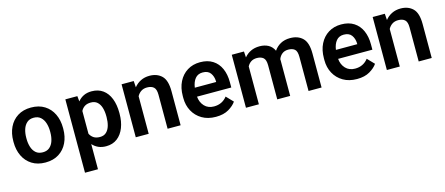

<svg xmlns="http://www.w3.org/2000/svg" viewBox="-49 -1092 4288 1849"><g transform="rotate(-15 2095.0 -167.5)"><path d="M35.2 -258.8V-269Q35.2 -346.2 64.2 -407Q93.3 -467.8 148.7 -502.9Q204.1 -538.1 282.2 -538.1Q361.3 -538.1 417 -502.9Q472.7 -467.8 501.7 -407Q530.8 -346.2 530.8 -269V-258.8Q530.8 -182.1 501.7 -121.3Q472.7 -60.5 417.2 -25.4Q361.8 9.8 283.2 9.8Q204.6 9.8 148.9 -25.4Q93.3 -60.5 64.2 -121.3Q35.2 -182.1 35.2 -258.8ZM164.1 -269V-258.8Q164.1 -212.9 176.3 -175Q188.5 -137.2 214.6 -114.5Q240.7 -91.8 283.2 -91.8Q325.2 -91.8 351.3 -114.5Q377.4 -137.2 389.6 -175Q401.9 -212.9 401.9 -258.8V-269Q401.9 -314 389.6 -352.1Q377.4 -390.1 351.1 -413.3Q324.7 -436.5 282.2 -436.5Q240.7 -436.5 214.6 -413.3Q188.5 -390.1 176.3 -352.1Q164.1 -314 164.1 -269Z M1092.3 -269.5V-259.3Q1092.3 -182.6 1068.6 -121.6Q1044.9 -60.5 999.3 -25.4Q953.6 9.8 887.2 9.8Q843.8 9.8 810.5 -5.4Q777.3 -20.5 752.9 -47.9V203.1H623.5V-528.3H743.2L748.5 -474.6Q772.9 -504.9 807.1 -521.5Q841.3 -538.1 886.2 -538.1Q953.1 -538.1 999 -504.6Q1044.9 -471.2 1068.6 -410.6Q1092.3 -350.1 1092.3 -269.5ZM962.9 -259.3V-269.5Q962.9 -316.4 951.7 -354Q940.4 -391.6 916 -413.6Q891.6 -435.5 852.1 -435.5Q814.5 -435.5 790.3 -419.9Q766.1 -404.3 752.9 -377.4V-150.9Q766.1 -124 790.3 -107.9Q814.5 -91.8 853 -91.8Q892.6 -91.8 916.7 -114.7Q940.9 -137.7 951.9 -175.8Q962.9 -213.9 962.9 -259.3Z M1412.1 -435.5Q1377.4 -435.5 1352.5 -418.9Q1327.6 -402.3 1313 -374.5V0H1184.1V-528.3H1305.2L1309.6 -464.8Q1336.9 -499.5 1376.2 -518.8Q1415.5 -538.1 1463.4 -538.1Q1539.1 -538.1 1585.2 -493.4Q1631.3 -448.7 1631.3 -338.9V0H1501.5V-339.8Q1501.5 -394 1478.3 -414.8Q1455.1 -435.5 1412.1 -435.5Z M1982.4 9.8Q1902.3 9.8 1844.5 -24.4Q1786.6 -58.6 1755.4 -116.5Q1724.1 -174.3 1724.1 -246.1V-265.6Q1724.1 -347.2 1754.9 -408.4Q1785.6 -469.7 1840.6 -503.9Q1895.5 -538.1 1967.8 -538.1Q2043 -538.1 2094 -505.4Q2145 -472.7 2170.9 -414.3Q2196.8 -356 2196.8 -279.3V-225.1H1855Q1860.4 -167 1895.8 -129.4Q1931.2 -91.8 1990.2 -91.8Q2072.3 -91.8 2121.1 -154.8L2186 -87.4Q2161.1 -50.3 2110.4 -20.3Q2059.6 9.8 1982.4 9.8ZM1966.8 -436.5Q1918.9 -436.5 1891.8 -403.3Q1864.7 -370.1 1856.9 -314H2069.8V-323.7Q2068.4 -369.6 2044.4 -403.1Q2020.5 -436.5 1966.8 -436.5Z M2507.3 -435.5Q2472.2 -435.5 2448.5 -419.7Q2424.8 -403.8 2411.6 -377.4V0H2282.7V-528.3H2404.3L2408.2 -468.3Q2434.6 -501 2472.9 -519.5Q2511.2 -538.1 2561.5 -538.1Q2610.4 -538.1 2647.5 -518.3Q2684.6 -498.5 2704.6 -455.6Q2730 -493.7 2770.5 -515.9Q2811 -538.1 2865.7 -538.1Q2944.3 -538.1 2990.5 -492.7Q3036.6 -447.3 3036.6 -339.4V0H2906.7V-339.8Q2906.7 -397.5 2883.5 -416.5Q2860.4 -435.5 2820.3 -435.5Q2783.2 -435.5 2758.8 -416.3Q2734.4 -397 2723.1 -366.2Q2723.6 -359.4 2723.6 -352.5V0H2594.7V-339.4Q2594.7 -395 2571.3 -415.3Q2547.9 -435.5 2507.3 -435.5Z M3389.2 9.8Q3309.1 9.8 3251.2 -24.4Q3193.4 -58.6 3162.1 -116.5Q3130.9 -174.3 3130.9 -246.1V-265.6Q3130.9 -347.2 3161.6 -408.4Q3192.4 -469.7 3247.3 -503.9Q3302.2 -538.1 3374.5 -538.1Q3449.7 -538.1 3500.7 -505.4Q3551.8 -472.7 3577.6 -414.3Q3603.5 -356 3603.5 -279.3V-225.1H3261.7Q3267.1 -167 3302.5 -129.4Q3337.9 -91.8 3397 -91.8Q3479 -91.8 3527.8 -154.8L3592.8 -87.4Q3567.9 -50.3 3517.1 -20.3Q3466.3 9.8 3389.2 9.8ZM3373.5 -436.5Q3325.7 -436.5 3298.6 -403.3Q3271.5 -370.1 3263.7 -314H3476.6V-323.7Q3475.1 -369.6 3451.2 -403.1Q3427.2 -436.5 3373.5 -436.5Z M3915.5 -435.5Q3880.9 -435.5 3856 -418.9Q3831.1 -402.3 3816.4 -374.5V0H3687.5V-528.3H3808.6L3813 -464.8Q3840.3 -499.5 3879.6 -518.8Q3918.9 -538.1 3966.8 -538.1Q4042.5 -538.1 4088.6 -493.4Q4134.8 -448.7 4134.8 -338.9V0H4004.9V-339.8Q4004.9 -394 3981.7 -414.8Q3958.5 -435.5 3915.5 -435.5Z"/></g></svg>

Font: Vazirmatn RD FD SemiBold
Style: Regular
Weight: 600
Designer: Saber Rastikerdar
Foundry: Saber Rastikerdar
Version: Version 33.003